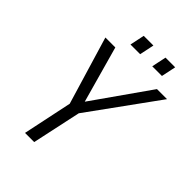

<svg xmlns="http://www.w3.org/2000/svg" viewBox="-243 -957 1066 1066"><g transform="rotate(45 290.5 -423.5)"><path d="M290 -288 228 0H156L217 -290L97 -690H175L268 -357L502 -690H581ZM241 -847H317L299 -761H223ZM412 -847H488L470 -761H394Z"/></g></svg>

Font: D-DIN
Style: DIN-Italic
Weight: 400
Italic angle: -12°
Designer: Charles Nix
Foundry: Datto Inc.
Version: Version 1.00